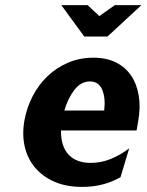

<svg xmlns="http://www.w3.org/2000/svg" viewBox="-20 -721 574 752"><path d="M219 -210Q218 -149 248 -116Q278 -83 336 -83Q376 -83 414 -98.5Q452 -114 486 -140L452 -27Q421 -9 383.5 1Q346 11 302 11Q239 11 192.5 -9.5Q146 -30 116.5 -65.5Q87 -101 76.5 -148.5Q66 -196 76 -251Q85 -300 108 -344.5Q131 -389 166 -422.5Q201 -456 246.5 -475.5Q292 -495 346 -495Q397 -495 434 -476.5Q471 -458 493.5 -425Q516 -392 523.5 -346Q531 -300 521 -245L515 -210ZM388 -288Q394 -336 380.5 -369Q367 -402 332 -402Q297 -402 271.5 -369Q246 -336 232 -288ZM220 -701H323L369 -658L430 -701H534L401 -578H310Z"/></svg>

Font: LT Museum
Style: Bold Italic
Weight: 700
Designer: Daniel Lyons
Foundry: LyonsType
Version: Version 1.011